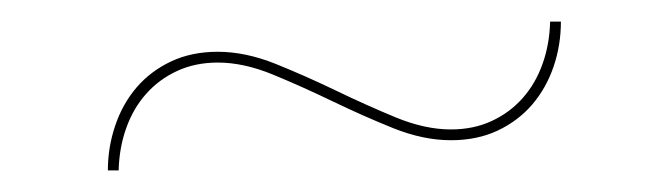

<svg xmlns="http://www.w3.org/2000/svg" viewBox="-20 -384 620 178"><path d="M398 -264Q419 -264 435.8 -271.8Q452.5 -279.5 464.5 -293Q476.5 -306.5 483 -324.8Q489.5 -343 490 -364H500Q500 -342 493.2 -322.2Q486.5 -302.5 473.5 -287.2Q460.5 -272 441.5 -263Q422.5 -254 398 -254Q372.5 -254 344.5 -265.2Q316.5 -276.5 288.5 -290Q260.5 -303.5 233.2 -314.8Q206 -326 182 -326Q161 -326 144.2 -318.2Q127.5 -310.5 115.5 -297Q103.5 -283.5 97 -265.2Q90.5 -247 90 -226H80Q80 -247.5 86.8 -267.5Q93.5 -287.5 106.5 -302.8Q119.5 -318 138.5 -327Q157.5 -336 182 -336Q207.5 -336 235.5 -324.8Q263.5 -313.5 291.5 -300Q319.5 -286.5 346.8 -275.2Q374 -264 398 -264Z"/></svg>

Font: Lato Hairline
Style: Regular
Weight: 250
Designer: Lukasz Dziedzic
Foundry: Lukasz Dziedzic
Version: Version 1.104; Western+Polish opensource